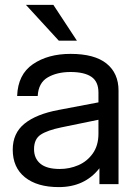

<svg xmlns="http://www.w3.org/2000/svg" viewBox="-20 -752 552 784"><path d="M386 -65Q326 12 220 12Q132 12 82 -28Q32 -68 32 -141Q32 -208 80 -247Q128 -286 219 -303L382 -334V-374Q382 -419 353 -438.5Q324 -458 268 -458Q213 -458 175 -436Q137 -414 134 -360H50Q53 -448 114.5 -490Q176 -532 268 -532Q366 -532 415 -492.5Q464 -453 464 -382V0H386ZM224 -62Q264 -62 300 -77.5Q336 -93 359 -125.5Q382 -158 382 -206V-263L231 -232Q173 -220 146 -202Q119 -184 119 -143Q119 -105 145 -83.5Q171 -62 224 -62ZM220 -586 86 -732H198L294 -586Z"/></svg>

Font: Aspekta 400
Style: Regular
Weight: 400
Designer: Ivo Dolenc
Version: Version 2.000